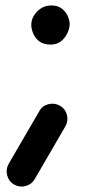

<svg xmlns="http://www.w3.org/2000/svg" viewBox="-20 -539 333 704"><path d="M94.7 -447.3Q94.7 -474.6 116.2 -496.8Q137.7 -519 168 -519Q192.4 -519 207.3 -507.1Q222.2 -495.1 228.8 -479.2Q235.4 -463.4 235.4 -450.7Q235.4 -435.5 227.3 -418Q219.2 -400.4 203.9 -387.9Q188.5 -375.5 165.5 -375.5Q138.7 -375.5 123 -388.2Q107.4 -400.9 101.1 -417.7Q94.7 -434.6 94.7 -447.3ZM31.7 137.7Q12.2 126.5 6.3 104Q0.5 81.5 11.7 62L124 -131.3Q135.3 -151.4 157.7 -157Q180.2 -162.6 199.7 -151.4Q219.7 -140.1 225.3 -117.9Q231 -95.7 219.7 -75.7L107.4 117.7Q96.2 137.2 74 143.1Q51.8 148.9 31.7 137.7Z"/></svg>

Font: Mikhak-DS2-FD SemiBold
Style: Regular
Weight: 600
Designer: Amin Abedi
Version: Version 3.2